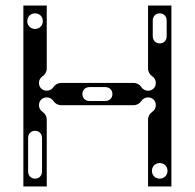

<svg xmlns="http://www.w3.org/2000/svg" viewBox="-20 -670 700 690"><path d="M64 0H148V-240C148 -252 142 -262 133 -268C125 -273 120 -282 120 -292C120 -308 132 -320 148 -320C158 -320 167 -315 172 -307C178 -298 188 -292 200 -292H460C472 -292 482 -298 488 -307C493 -315 502 -320 512 -320C528 -320 540 -308 540 -292C540 -282 535 -273 527 -268C518 -262 512 -252 512 -240V0H596V-650H512V-424C512 -412 518 -402 527 -396C535 -391 540 -382 540 -372C540 -356 528 -344 512 -344C502 -344 493 -349 488 -357C482 -366 472 -372 460 -372H200C188 -372 178 -366 172 -357C167 -349 158 -344 148 -344C132 -344 120 -356 120 -372C120 -382 125 -391 133 -396C142 -402 148 -412 148 -424V-650H64ZM276 -332C276 -347 287 -357 302 -357H358C373 -357 384 -347 384 -332C384 -317 373 -307 358 -307H302C287 -307 276 -317 276 -332ZM554 -622C569 -622 579 -611 579 -596V-540C579 -525 569 -514 554 -514C539 -514 529 -525 529 -540V-596C529 -611 539 -622 554 -622ZM106 -566C90 -566 78 -578 78 -594C78 -610 90 -622 106 -622C122 -622 134 -610 134 -594C134 -578 122 -566 106 -566ZM554 -28C538 -28 526 -40 526 -56C526 -72 538 -84 554 -84C570 -84 582 -72 582 -56C582 -40 570 -28 554 -28ZM106 -200C121 -200 131 -189 131 -174V-54C131 -39 121 -28 106 -28C91 -28 81 -39 81 -54V-174C81 -189 91 -200 106 -200Z"/></svg>

Font: Apfel Grotezk Brukt
Style: Regular
Weight: 300
Designer: Luigi Gorlero
Foundry: © 2023, Luigi Gorlero & Collletttivo
Version: Version 2.000;Glyphs 3.2 (3217)